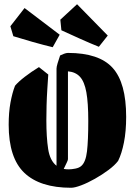

<svg xmlns="http://www.w3.org/2000/svg" viewBox="-20 -875 637 907"><path d="M208 -523Q206 -492 203.5 -453.5Q201 -415 200 -377Q199 -339 199 -307Q199 -226 207.5 -171Q216 -116 247 -92V-551Q247 -559 252 -576Q257 -593 264 -613Q272 -617 282.5 -621Q293 -625 301 -625Q448 -625 512 -554.5Q576 -484 576 -323Q576 -255 565.5 -202Q555 -149 538 -115Q522 -94 492.5 -72Q463 -50 428.5 -30.5Q394 -11 363.5 0.5Q333 12 316 12Q169 12 95 -58.5Q21 -129 21 -286Q21 -344 29.5 -390.5Q38 -437 51 -470Q67 -489 97.5 -512.5Q128 -536 164 -558ZM301 -123Q301 -118 295 -106Q289 -94 281 -77Q292 -75 305 -75Q318 -75 336 -78.5Q354 -82 364 -91Q385 -109 391 -160.5Q397 -212 397 -304Q397 -389 388 -439Q379 -489 358 -512Q337 -535 301 -538ZM447 -654Q407 -670 357 -692.5Q307 -715 270 -732L265 -782L344 -855L489 -707ZM229 -652Q187 -662 134 -677Q81 -692 43 -704L29 -751L96 -837L262 -711Z"/></svg>

Font: Grenze Gotisch Black
Style: Regular
Weight: 900
Designer: Renata Polastri
Foundry: Omnibus-Type
Version: Version 1.001